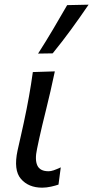

<svg xmlns="http://www.w3.org/2000/svg" viewBox="-20 -812 408 842"><path d="M165 11Q105 11 71.8 -27.5Q38.5 -66 57 -152Q65 -189.5 71.5 -216.2Q78 -243 84 -272.5Q98 -337.5 107.2 -389.5Q116.5 -441.5 124 -496L220.5 -499Q201.5 -409 182.5 -333Q163.5 -257 152 -204.5L142.5 -159.5Q132 -111.5 143.8 -86.2Q155.5 -61 193 -61Q203 -61 215.5 -65.2Q228 -69.5 246.5 -78L236.5 -2.5Q224 2 203.8 6.5Q183.5 11 165 11ZM147 -577Q181 -630 212.5 -683.2Q244 -736.5 274.5 -789.5L368.5 -791.5Q331.5 -737 292.2 -683.2Q253 -629.5 211 -578Z"/></svg>

Font: Commissioner Flair
Style: Italic
Weight: 400
Italic angle: -12°
Designer: Kostas Bartsokas
Foundry: Kostas Bartsokas
Version: Version 1.000; ttfautohint (v1.8.3)